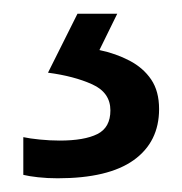

<svg xmlns="http://www.w3.org/2000/svg" viewBox="-20 -20 265 280"><path d="M212 139Q212 187 175 213.5Q138 240 64 240Q49 240 35.5 238.5Q22 237 14 235V180Q23 182 38 183.5Q53 185 67 185Q103 185 122 175.5Q141 166 141 141Q141 115 114.5 103Q88 91 50 86L93 0H151L125 53Q149 58 169 68.5Q189 79 200.5 96Q212 113 212 139Z"/></svg>

Font: Noto Sans Hebrew
Style: Regular
Weight: 400
Designer: Monotype Design Team
Foundry: Monotype Imaging Inc.
Version: Version 2.003